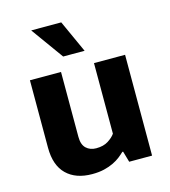

<svg xmlns="http://www.w3.org/2000/svg" viewBox="-107 -786 783 883"><g transform="rotate(-15 284.5 -344.5)"><path d="M363 -480H511V0H402L387 -52H383Q373 -42 359 -31Q345 -20 325.5 -10.5Q306 -1 281 5Q256 11 224 11Q146 11 102 -32Q58 -75 58 -159V-480H206V-171Q206 -134 224.5 -116.5Q243 -99 272 -99Q307 -99 329.5 -113.5Q352 -128 363 -144ZM123 -700H266L336 -546H234Z"/></g></svg>

Font: Mukta Malar ExtraBold
Style: Regular
Weight: 800
Designer: Aadarsh Rajan, Girish Dalvi, Yashodeep Gholap
Foundry: Ek Type
Version: Version 2.538;PS 1.000;hotconv 16.6.51;makeotf.lib2.5.65220;